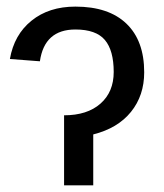

<svg xmlns="http://www.w3.org/2000/svg" viewBox="-20 -558 493 578"><path d="M172.9 0V-210.9Q242.7 -210.9 282.5 -246.1Q322.3 -281.2 322.3 -341.3Q322.3 -406.2 295.7 -437.7Q269 -469.2 207 -469.2Q113.8 -469.2 100.1 -373.5L9.8 -380.4Q22.5 -453.6 75 -495.8Q127.4 -538.1 207 -538.1Q307.1 -538.1 360.6 -486.8Q414.1 -435.5 414.1 -340.3Q414.1 -270.5 374.3 -221.2Q334.5 -171.9 260.7 -153.3V0Z"/></svg>

Font: Arimo
Style: Regular
Weight: 400
Designer: Steve Matteson
Foundry: Monotype Imaging Inc.
Version: Version 1.33